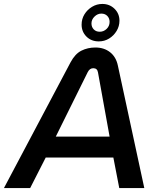

<svg xmlns="http://www.w3.org/2000/svg" viewBox="-59 -954 793 974"><path d="M-39 0 299 -638Q322 -681 354 -697Q386 -713 425 -713Q469 -713 499.5 -689Q530 -665 539 -621L673 0H546L516 -155H173L94 0ZM224 -261H497L438 -587Q436 -598 430 -603Q424 -608 414 -608Q405 -608 398 -603Q391 -598 386 -588ZM442 -744Q404 -744 379.5 -768.5Q355 -793 355 -829Q355 -858 369.5 -881.5Q384 -905 408 -919.5Q432 -934 460 -934Q497 -934 522 -909.5Q547 -885 547 -849Q547 -821 532.5 -797Q518 -773 494.5 -758.5Q471 -744 442 -744ZM447 -793Q467 -793 482 -807.5Q497 -822 497 -843Q497 -861 485.5 -873Q474 -885 455 -885Q436 -885 420.5 -870Q405 -855 405 -835Q405 -817 416.5 -805Q428 -793 447 -793Z"/></svg>

Font: MuseoModerno Medium
Style: Italic
Weight: 500
Italic angle: -9°
Designer: Pablo Cosgaya, Héctor Gatti, Marcela Romero, and the Authors of The MuseoModerno Project.
Foundry: Omnibus-Type Team
Version: Version 1.003